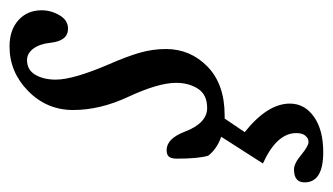

<svg xmlns="http://www.w3.org/2000/svg" viewBox="-229 -316 705 407"><g transform="rotate(-90 123.5 -112.5)"><path d="M82.5 11.2H75.7L46.9 53.7Q107.4 102.1 107.4 149.4Q107.4 180.7 79.6 200.4Q51.8 220.2 4.4 220.2Q-59.6 220.2 -59.6 180.7Q-59.6 158.2 -32.2 158.2Q-19.5 158.2 -1 173.8Q17.6 189 25.9 189Q33.7 189 39.3 182.4Q44.9 175.8 44.9 163.1Q44.9 121.6 -19.5 92.3L37.1 3.9Q11.7 -4.9 -2.9 -23.4Q-9.3 -43.5 -9.3 -89.8Q-9.3 -102.1 -5.1 -106.9Q-1 -111.8 8.8 -111.8Q33.2 -111.8 47.9 -73.2Q65.9 -25.9 98.1 -25.9Q126.5 -25.9 138.9 -45.4Q151.4 -64.9 151.4 -91.8Q151.4 -129.4 121.6 -193.4Q93.8 -252.9 93.8 -310.1Q93.8 -365.7 134 -405.3Q174.3 -444.8 228.5 -444.8Q263.2 -444.8 284.2 -426Q305.2 -407.2 305.2 -376.5Q305.2 -356.9 294.7 -338.9Q284.2 -320.8 266.1 -320.8Q240.2 -320.8 236.3 -358.4Q233.9 -380.9 223.9 -394.3Q213.9 -407.7 199.7 -407.7Q178.7 -407.7 168.5 -390.1Q158.2 -372.6 158.2 -346.7Q158.2 -310.1 190.4 -234.9Q207.5 -195.8 215.3 -168.5Q223.1 -141.1 223.1 -113.3Q223.1 -61.5 185.8 -25.1Q148.4 11.2 82.5 11.2Z"/></g></svg>

Font: Elstob
Style: Italic
Weight: 400
Italic angle: -20°
Designer: Peter S. Baker
Version: Version 1.015